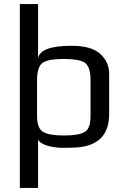

<svg xmlns="http://www.w3.org/2000/svg" viewBox="-20 -720 619 948"><path d="M427 -147C427 -106 418 -80 399 -69C380 -57 345 -51 296 -51C247 -51 212 -57 193 -69C173 -80 163 -106 163 -147V-325C163 -370 173 -398 192 -411C211 -423 245 -429 295 -429C344 -429 379 -423 398 -411C417 -398 427 -370 427 -325ZM294 10C321 10 343 9 362 8C461 -1 519 -49 519 -158V-357C519 -394 504 -427 475 -454C445 -481 398 -494 333 -494C230 -494 175 -473 168 -432V-700H78V208H168V-31C182 -1 248 10 294 10Z"/></svg>

Font: Gamestation Text
Style: Bold
Weight: 400
Designer: Jonas Hecksher
Foundry: Jonas Hecksher, Playtypeª, e-types AS
Version: Version 1.003